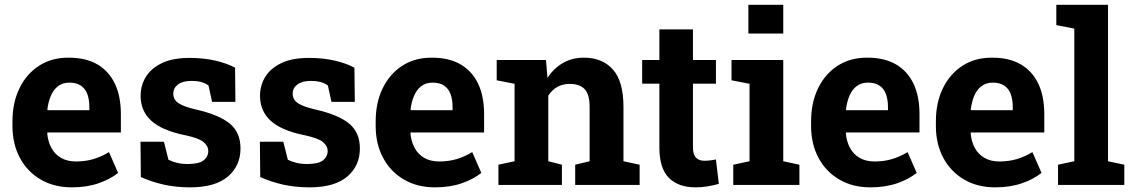

<svg xmlns="http://www.w3.org/2000/svg" viewBox="-20 -782 4790 812"><path d="M283.7 10.3Q208 10.3 151.4 -23.2Q94.7 -56.6 63.7 -115.2Q32.7 -173.8 32.7 -249V-268.6Q32.7 -347.2 62 -408Q91.3 -468.8 144.8 -503.7Q198.2 -538.6 271 -538.1Q342.8 -538.1 391.6 -509.8Q440.4 -481.4 465.8 -428.2Q491.2 -375 491.2 -299.3V-221.7H180.7L179.7 -218.8Q182.6 -184.1 197 -157Q211.4 -129.9 237.8 -114.5Q264.2 -99.1 301.8 -99.1Q340.8 -99.1 374.8 -109.1Q408.7 -119.1 440.9 -138.7L479.5 -50.8Q446.8 -24.4 397.2 -7.1Q347.7 10.3 283.7 10.3ZM181.6 -315.9H357.9V-328.6Q357.9 -360.8 349.4 -384Q340.8 -407.2 322 -419.9Q303.2 -432.6 273.4 -432.6Q245.1 -432.6 225.6 -417.7Q206.1 -402.8 195.1 -377Q184.1 -351.1 180.2 -318.4Z M783.7 10.3Q724.6 10.3 673.6 -1Q622.6 -12.2 575.7 -33.2L574.2 -182.6H673.3L692.4 -106.4Q709 -98.1 728.8 -93.3Q748.5 -88.4 773.9 -88.4Q821.8 -88.4 841.3 -104Q860.8 -119.6 860.8 -143.1Q860.8 -165 840.1 -181.9Q819.3 -198.7 757.3 -211.4Q663.6 -231 619.1 -272Q574.7 -313 574.7 -377Q574.7 -420.9 596.9 -457Q619.1 -493.2 664.8 -515.1Q710.4 -537.1 781.7 -537.1Q841.3 -537.1 890.9 -525.6Q940.4 -514.2 974.1 -495.6L975.6 -351.1H877L861.8 -420.4Q848.6 -430.2 830.8 -435.1Q813 -439.9 790.5 -439.9Q752.9 -439.9 732.9 -424.8Q712.9 -409.7 712.9 -385.7Q712.9 -372.1 720 -360.4Q727.1 -348.6 748 -338.4Q769 -328.1 809.1 -318.8Q907.2 -296.4 952.1 -259Q997.1 -221.7 997.1 -154.3Q997.1 -80.6 943.6 -35.2Q890.1 10.3 783.7 10.3Z M1288.6 10.3Q1229.5 10.3 1178.5 -1Q1127.4 -12.2 1080.6 -33.2L1079.1 -182.6H1178.2L1197.3 -106.4Q1213.9 -98.1 1233.6 -93.3Q1253.4 -88.4 1278.8 -88.4Q1326.7 -88.4 1346.2 -104Q1365.7 -119.6 1365.7 -143.1Q1365.7 -165 1345 -181.9Q1324.2 -198.7 1262.2 -211.4Q1168.5 -231 1124 -272Q1079.6 -313 1079.6 -377Q1079.6 -420.9 1101.8 -457Q1124 -493.2 1169.7 -515.1Q1215.3 -537.1 1286.6 -537.1Q1346.2 -537.1 1395.8 -525.6Q1445.3 -514.2 1479 -495.6L1480.5 -351.1H1381.8L1366.7 -420.4Q1353.5 -430.2 1335.7 -435.1Q1317.9 -439.9 1295.4 -439.9Q1257.8 -439.9 1237.8 -424.8Q1217.8 -409.7 1217.8 -385.7Q1217.8 -372.1 1224.9 -360.4Q1231.9 -348.6 1252.9 -338.4Q1273.9 -328.1 1314 -318.8Q1412.1 -296.4 1457 -259Q1502 -221.7 1502 -154.3Q1502 -80.6 1448.5 -35.2Q1395 10.3 1288.6 10.3Z M1819.8 10.3Q1744.1 10.3 1687.5 -23.2Q1630.9 -56.6 1599.9 -115.2Q1568.8 -173.8 1568.8 -249V-268.6Q1568.8 -347.2 1598.1 -408Q1627.4 -468.8 1680.9 -503.7Q1734.4 -538.6 1807.1 -538.1Q1878.9 -538.1 1927.7 -509.8Q1976.6 -481.4 2002 -428.2Q2027.3 -375 2027.3 -299.3V-221.7H1716.8L1715.8 -218.8Q1718.8 -184.1 1733.2 -157Q1747.6 -129.9 1773.9 -114.5Q1800.3 -99.1 1837.9 -99.1Q1877 -99.1 1910.9 -109.1Q1944.8 -119.1 1977.1 -138.7L2015.6 -50.8Q1982.9 -24.4 1933.3 -7.1Q1883.8 10.3 1819.8 10.3ZM1717.8 -315.9H1894V-328.6Q1894 -360.8 1885.5 -384Q1877 -407.2 1858.2 -419.9Q1839.4 -432.6 1809.6 -432.6Q1781.2 -432.6 1761.7 -417.7Q1742.2 -402.8 1731.2 -377Q1720.2 -351.1 1716.3 -318.4Z M2087.9 0V-85.4L2156.2 -100.1V-427.7L2080.6 -442.4V-528.3H2289.1L2295.4 -452.6Q2321.8 -493.2 2360.6 -515.6Q2399.4 -538.1 2449.2 -538.1Q2527.8 -538.1 2572.3 -487.8Q2616.7 -437.5 2616.7 -330.1V-100.1L2685.1 -85.4V0H2412.6V-85.4L2473.6 -100.1V-329.6Q2473.6 -382.8 2452.6 -405Q2431.6 -427.2 2390.1 -427.2Q2359.4 -427.2 2336.7 -414.3Q2314 -401.4 2298.8 -377.4V-100.1L2356.4 -85.4V0Z M2921.9 10.3Q2848.1 10.3 2808.3 -30.3Q2768.6 -70.8 2768.6 -158.7V-428.2H2695.8V-528.3H2768.6V-657.7H2910.6V-528.3H3007.8V-428.2H2910.6V-159.2Q2910.6 -128.4 2923.6 -115.2Q2936.5 -102.1 2959 -102.1Q2970.7 -102.1 2984.4 -103.8Q2998 -105.5 3007.8 -107.4L3020 -4.4Q2998 2 2972.4 6.1Q2946.8 10.3 2921.9 10.3Z M3081.1 0V-85.4L3149.9 -100.1V-427.7L3073.7 -442.4V-528.3H3292.5V-100.1L3360.8 -85.4V0ZM3145 -640.1V-761.7H3292.5V-640.1Z M3661.1 10.3Q3585.4 10.3 3528.8 -23.2Q3472.2 -56.6 3441.2 -115.2Q3410.2 -173.8 3410.2 -249V-268.6Q3410.2 -347.2 3439.5 -408Q3468.8 -468.8 3522.2 -503.7Q3575.7 -538.6 3648.4 -538.1Q3720.2 -538.1 3769 -509.8Q3817.9 -481.4 3843.3 -428.2Q3868.7 -375 3868.7 -299.3V-221.7H3558.1L3557.1 -218.8Q3560.1 -184.1 3574.5 -157Q3588.9 -129.9 3615.2 -114.5Q3641.6 -99.1 3679.2 -99.1Q3718.3 -99.1 3752.2 -109.1Q3786.1 -119.1 3818.4 -138.7L3856.9 -50.8Q3824.2 -24.4 3774.7 -7.1Q3725.1 10.3 3661.1 10.3ZM3559.1 -315.9H3735.4V-328.6Q3735.4 -360.8 3726.8 -384Q3718.3 -407.2 3699.5 -419.9Q3680.7 -432.6 3650.9 -432.6Q3622.6 -432.6 3603 -417.7Q3583.5 -402.8 3572.5 -377Q3561.5 -351.1 3557.6 -318.4Z M4189 10.3Q4113.3 10.3 4056.6 -23.2Q4000 -56.6 3969 -115.2Q3938 -173.8 3938 -249V-268.6Q3938 -347.2 3967.3 -408Q3996.6 -468.8 4050 -503.7Q4103.5 -538.6 4176.3 -538.1Q4248 -538.1 4296.9 -509.8Q4345.7 -481.4 4371.1 -428.2Q4396.5 -375 4396.5 -299.3V-221.7H4085.9L4085 -218.8Q4087.9 -184.1 4102.3 -157Q4116.7 -129.9 4143.1 -114.5Q4169.4 -99.1 4207 -99.1Q4246.1 -99.1 4280 -109.1Q4314 -119.1 4346.2 -138.7L4384.8 -50.8Q4352.1 -24.4 4302.5 -7.1Q4252.9 10.3 4189 10.3ZM4086.9 -315.9H4263.2V-328.6Q4263.2 -360.8 4254.6 -384Q4246.1 -407.2 4227.3 -419.9Q4208.5 -432.6 4178.7 -432.6Q4150.4 -432.6 4130.9 -417.7Q4111.3 -402.8 4100.3 -377Q4089.4 -351.1 4085.4 -318.4Z M4454.6 0V-85.4L4523.4 -100.1V-661.1L4447.3 -675.8V-761.7H4666V-100.1L4734.9 -85.4V0Z"/></svg>

Font: Roboto Slab LO
Style: Bold
Weight: 700
Designer: Google
Version: Version 2.000